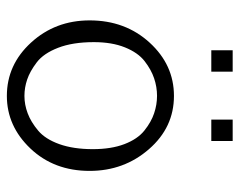

<svg xmlns="http://www.w3.org/2000/svg" viewBox="-90 -607 705 565"><g transform="rotate(90 262.5 -324.5)"><path d="M40 -235.8Q40 -340.8 105.5 -412.4Q170.9 -483.9 262.2 -483.9Q355 -483.9 418.9 -410.4Q482.9 -336.9 482.9 -235.8Q482.9 -130.9 417 -61.5Q351.1 7.8 262.2 7.8Q170.4 7.8 105.2 -63.5Q40 -134.8 40 -235.8ZM104 -248Q104 -186 120.6 -143.1Q137.2 -100.1 163.6 -80.1Q189.9 -60.1 213.9 -52Q237.8 -43.9 262.2 -43.9Q288.1 -43.9 313.5 -53.5Q338.9 -63 364 -84Q389.2 -105 404.1 -146.5Q418.9 -188 418.9 -245.1Q418.9 -299.3 404.1 -338.1Q389.2 -377 364 -397Q338.9 -417 313.5 -425.5Q288.1 -434.1 262 -434.1Q235.8 -434.1 210.4 -425.5Q185.1 -417 159.9 -397.5Q134.8 -377.9 119.4 -339.6Q104 -301.3 104 -248ZM127.9 -593.8V-656.7H190.9V-593.8ZM332 -593.8V-656.7H395V-593.8Z"/></g></svg>

Font: CMU Bright
Style: Roman
Weight: 500
Version: Version 0.7.0